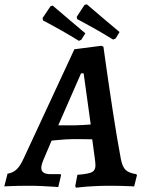

<svg xmlns="http://www.w3.org/2000/svg" viewBox="-60 -864 670 893"><path d="M502 -125Q509 -88 524.5 -73.5Q540 -59 574 -54L577 -49L564 3Q564 3 544 2Q524 1 497 0.5Q470 0 451 0Q412 0 375.5 2Q339 4 316 6.5Q293 9 293 9L290 1L300 -51Q352 -55 368 -63.5Q384 -72 384 -95Q384 -102 383 -110Q382 -118 381 -127L369 -216Q361 -216 343 -216.5Q325 -217 306.5 -217Q288 -217 278 -217Q262 -217 242.5 -215.5Q223 -214 206 -212.5Q189 -211 180 -210L143 -123Q132 -97 132 -83Q132 -54 175 -54H222L224 -49L211 6Q211 6 190 4.5Q169 3 137 1.5Q105 0 73 0Q49 0 22.5 0.5Q-4 1 -22 2Q-40 3 -40 3L-25 -56Q-1 -60 16 -75Q33 -90 50 -127L286 -635L411 -651L421 -647Q421 -647 424.5 -622Q428 -597 434 -554.5Q440 -512 448 -458Q456 -404 465 -345Q474 -286 483.5 -229.5Q493 -173 502 -125ZM211 -281H284Q301 -281 323.5 -282.5Q346 -284 362 -285L329 -523H317ZM466 -680Q424 -706 386 -727.5Q348 -749 323.5 -762Q299 -775 299 -775L297 -786L333 -841L344 -844Q344 -844 366.5 -824.5Q389 -805 424 -775.5Q459 -746 496 -715L478 -685ZM307 -674Q265 -700 227 -721.5Q189 -743 164.5 -756Q140 -769 140 -769L138 -780L175 -835L185 -838Q185 -838 208 -818.5Q231 -799 266 -769Q301 -739 337 -709L318 -679Z"/></svg>

Font: Alegreya SemiBold
Style: Italic
Weight: 600
Italic angle: -7°
Designer: Juan Pablo del Peral
Foundry: Huerta Tipografica
Version: Version 2.009